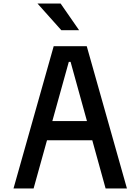

<svg xmlns="http://www.w3.org/2000/svg" viewBox="-20 -1060 790 1080"><path d="M282 -800H468L694 0H574L377 -712H367L169 0H56ZM185 -379H565V-271H185ZM325 -890 191 -1040H321L425 -890Z"/></svg>

Font: Martian Mono Custom sWd Rg
Style: Regular
Weight: 400
Width: 6
Monospace: yes
Designer: Alex Havermale
Foundry: Evil Martians
Version: Version 1.000